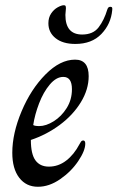

<svg xmlns="http://www.w3.org/2000/svg" viewBox="-20 -704 449 734"><path d="M27 -120Q27 -194 62.5 -278.5Q98 -363 154 -419.5Q210 -476 267 -476Q319 -476 319 -413Q319 -362 289 -313Q259 -264 208.5 -226.5Q158 -189 98 -169Q98 -115 115.5 -91Q133 -67 167 -67Q203 -67 233 -90Q263 -113 284 -153Q287 -159 290 -163Q293 -167 298 -167Q306 -167 306 -155Q306 -128 279 -88Q252 -48 210 -19Q168 10 125 10Q80 10 53.5 -24.5Q27 -59 27 -120ZM255 -363Q255 -410 222 -410Q195 -410 170.5 -381Q146 -352 129.5 -309Q113 -266 107 -226Q113 -222 130 -222Q156 -222 185.5 -240.5Q215 -259 235 -291Q255 -323 255 -363ZM165 -615Q165 -637 175.5 -652.5Q186 -668 200.5 -676Q215 -684 224 -684Q229 -684 230.5 -681.5Q232 -679 232 -672Q230 -654 230 -647Q230 -572 294 -572Q336 -572 357 -599.5Q378 -627 390 -667Q392 -673 394.5 -675.5Q397 -678 402 -678Q407 -678 408.5 -675Q410 -672 409 -665Q404 -612 367.5 -574Q331 -536 268 -536Q220 -536 192.5 -558Q165 -580 165 -615Z"/></svg>

Font: Charm
Style: Regular
Weight: 400
Designer: Katatrad Aksorn Co.,Ltd.
Foundry: Cadson Demak Co.,Ltd.
Version: Version 1.001